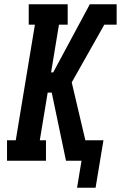

<svg xmlns="http://www.w3.org/2000/svg" viewBox="-20 -755 568 902"><path d="M342 127 363 0H290L223 -320H204L167 -96H196V0H13V-96H54L144 -639H115V-735H298V-639H257L220 -415H230L402 -735H528V-639H470L317 -368L381 -96H466L429 127Z"/></svg>

Font: Iosevka Gothic
Style: Bold Italic
Weight: 700
Italic angle: -9°
Monospace: yes
Designer: Belleve Invis
Foundry: Belleve Invis
Version: Version 15.5.1; ttfautohint (v1.8.4)